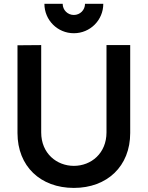

<svg xmlns="http://www.w3.org/2000/svg" viewBox="-20 -952 760 988"><path d="M360 15C531.5 15 650 -96.5 650 -267.5V-720H528V-270.5C528 -163.5 449.5 -98.5 360 -98.5C272.5 -98.5 192 -162 192 -270.5V-720L70 -719V-267.5C70 -96 188.5 15 360 15ZM208.5 -932.5C208.5 -848.5 276 -781 360 -781C444 -781 511.5 -848.5 511.5 -932.5H417.5C417.5 -900.5 392 -875 360 -875C328 -875 302.5 -900.5 302.5 -932.5Z"/></svg>

Font: Eudonet
Style: Bold
Weight: 700
Designer: Mikhail Sharanda
Foundry: Mikhail Sharanda
Version: Version 4.503;Glyphs 3.1.2 (3151)